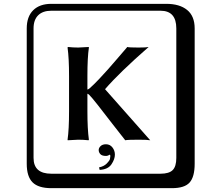

<svg xmlns="http://www.w3.org/2000/svg" viewBox="-20 -774 1140 1006"><path d="M535.2 -18.1Q556.2 -18.1 569.1 -1.5Q582 15.1 582 36.1Q582 60.1 564 86.9Q545.9 113.8 502 116.2L499 103Q523.9 98.1 539.1 83Q554.2 67.9 556.2 58.8Q558.1 49.8 558.1 43.9Q558.1 40 556.2 36.1Q544.9 43 535.2 43Q514.2 43 505.6 33.4Q497.1 23.9 497.1 12.2Q497.1 1 507.1 -8.5Q517.1 -18.1 535.2 -18.1ZM341.8 -375Q341.8 -469.2 334 -524.9L335.9 -527.8Q363.8 -524.9 390.1 -524.9L444.8 -527.8L445.8 -524.9Q438 -473.1 438 -375V-304.7Q443.8 -306.6 448.2 -310.1Q471.2 -330.1 499 -359.6Q526.9 -389.2 545.4 -410.2Q564 -431.2 598.4 -471.2Q632.8 -511.2 647 -527.8Q655.8 -524.9 706.1 -524.9Q747.1 -524.9 758.8 -527.8Q605 -393.1 530.8 -307.1V-306.2L767.1 -39.1Q752 -42 705.1 -42Q648.9 -42 636.2 -39.1Q612.3 -68.8 567.1 -127.4Q522 -186 490.5 -226.1Q459 -266.1 445.8 -278.8Q442.9 -280.8 438 -283.2V-191.9Q438 -97.7 445.8 -42L443.8 -39.1Q416 -42 390.1 -42L335 -39.1L334 -42Q341.8 -95.2 341.8 -191.9ZM249 -717.8Q204.1 -717.8 179.9 -693.8Q155.8 -669.9 155.8 -625V53.2Q155.8 136.2 249 136.2H820.8Q865.7 136.2 884.8 117.2Q903.8 98.1 903.8 53.2V-625Q903.8 -717.8 820.8 -717.8ZM1000 84Q1000 152.8 973.4 182.4Q946.8 211.9 880.9 211.9H249Q181.2 211.9 150.6 181.4Q120.1 150.9 120.1 84V-625Q120.1 -687 154.1 -720.5Q188 -753.9 249 -753.9H851.1Q920.9 -753.9 960.4 -721.9Q1000 -689.9 1000 -625Z"/></svg>

Font: Linux Biolinum Keyboard
Style: Regular
Weight: 700
Designer: Philipp H. Poll
Foundry: Philipp H. Poll
Version: Version 0.6.1 ; ttfautohint (v0.9)